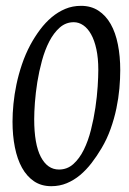

<svg xmlns="http://www.w3.org/2000/svg" viewBox="-20 -623 442 658"><path d="M316.9 -383.8Q316.9 -423.8 310.3 -454.3Q303.7 -484.9 292.2 -505.4Q280.8 -525.9 265.4 -536.4Q250 -546.9 232.9 -546.9Q205.6 -546.9 184.8 -528.6Q164.1 -510.3 148.9 -481Q133.8 -451.7 123.8 -415Q113.8 -378.4 107.9 -341.6Q102.1 -304.7 99.6 -271.2Q97.2 -237.8 97.2 -214.8Q97.2 -128.9 119.9 -85.4Q142.6 -42 182.1 -42Q210.4 -42 231.4 -60.8Q252.4 -79.6 267.3 -109.9Q282.2 -140.1 291.7 -178Q301.3 -215.8 306.9 -253.9Q312.5 -292 314.7 -326.2Q316.9 -360.4 316.9 -383.8ZM392.1 -382.8Q392.1 -353.5 389.2 -320.1Q386.2 -286.6 378.9 -251.5Q371.6 -216.3 359.1 -181.4Q346.7 -146.5 328.1 -115.2Q312 -87.9 293.7 -64.2Q275.4 -40.5 254.4 -22.9Q233.4 -5.4 208.7 4.9Q184.1 15.1 155.8 15.1Q121.6 15.1 96.7 -1.7Q71.8 -18.6 55.4 -48.1Q39.1 -77.6 31 -118.2Q22.9 -158.7 22.9 -206.1Q22.9 -234.4 26.1 -267.1Q29.3 -299.8 36.4 -333.7Q43.5 -367.7 55.2 -402.3Q66.9 -437 84 -469.2Q99.1 -497.1 117.4 -521.5Q135.7 -545.9 157.2 -564Q178.7 -582 203.6 -592.5Q228.5 -603 257.8 -603Q292 -603 317.4 -586.4Q342.8 -569.8 359.4 -540.5Q376 -511.2 384 -470.7Q392.1 -430.2 392.1 -382.8Z"/></svg>

Font: Gentium Plus Am
Style: Italic
Weight: 400
Italic angle: -8°
Designer: J. Victor Gaultney, Annie Olsen, Iska Routamaa, Becca Hirsbrunner
Foundry: SIL International
Version: Version 5.000